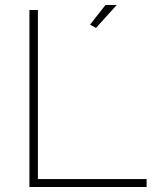

<svg xmlns="http://www.w3.org/2000/svg" viewBox="-20 -750 631 770"><path d="M448 -730 365 -638 341 -651 403 -730ZM568 0H98V-710H132V-32H568Z"/></svg>

Font: Raleway
Style: ExtraLight
Weight: 200
Designer: Matt McInerney, Pablo Impallari, Rodrigo Fuenzalida
Foundry: Matt McInerney, Pablo Impallari, Rodrigo Fuenzalida
Version: Version 2.001